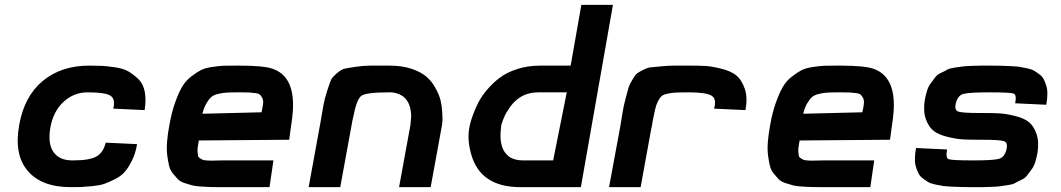

<svg xmlns="http://www.w3.org/2000/svg" viewBox="-20 -770 4366 790"><path d="M271 0Q151 0 94 -67Q37 -134 59 -256Q80 -374 156 -437Q232 -500 347 -500Q379 -500 399.5 -499Q420 -498 454 -493Q488 -488 508.5 -476Q529 -464 549 -445Q569 -426 575.5 -393Q582 -360 575 -317L446 -323Q456 -363 434 -376.5Q412 -390 342 -390H340Q284 -390 241.5 -351Q199 -312 187 -244Q176 -179 200 -144.5Q224 -110 278 -110H280Q348 -110 376.5 -126Q405 -142 415 -183L544 -177Q538 -140 523.5 -110.5Q509 -81 493.5 -63Q478 -45 451.5 -32Q425 -19 407.5 -13Q390 -7 358.5 -4Q327 -1 313.5 -0.5Q300 0 271 0Z M886 0Q860 0 845 -0.5Q830 -1 806.5 -2.5Q783 -4 770 -7.5Q757 -11 739 -17Q721 -23 711.5 -33Q702 -43 691 -56.5Q680 -70 675.5 -89Q671 -108 668 -132Q665 -156 667.5 -187.5Q670 -219 677 -256Q686 -307 700 -346.5Q714 -386 728.5 -411.5Q743 -437 766.5 -455Q790 -473 806.5 -481.5Q823 -490 853.5 -494.5Q884 -499 899.5 -499.5Q915 -500 949 -500Q960 -500 965 -500Q1065 -500 1102 -487Q1194 -455 1185 -314Q1183 -283 1177 -247L1170 -195L798 -192Q795 -176 793.5 -164Q792 -152 793 -143Q794 -134 795 -128.5Q796 -123 802.5 -119Q809 -115 813 -113Q817 -111 828 -110Q839 -109 846 -109Q853 -109 869.5 -109.5Q886 -110 896 -110H1105L1089 0ZM813 -302 1056 -308Q1061 -329 1062.5 -343Q1064 -357 1059.5 -366Q1055 -375 1050 -380Q1045 -385 1030 -387Q1015 -389 1004.5 -389.5Q994 -390 969 -390Q964 -390 961 -390Q929 -390 912.5 -389Q896 -388 877 -383.5Q858 -379 848 -369.5Q838 -360 828.5 -343.5Q819 -327 813 -302Z M1250 0 1298 -263Q1307 -317 1311.5 -341Q1316 -365 1326.5 -397.5Q1337 -430 1342 -441Q1347 -452 1365.5 -468Q1384 -484 1396.5 -487Q1409 -490 1442.5 -495Q1476 -500 1502.5 -500Q1529 -500 1583 -500Q1634 -500 1673 -487Q1712 -474 1734.5 -454.5Q1757 -435 1772 -407.5Q1787 -380 1792.5 -358Q1798 -336 1799.5 -310Q1801 -284 1800.5 -274.5Q1800 -265 1799 -257L1752 0H1622L1669 -257L1672 -293Q1669 -383 1590 -390H1579Q1486 -390 1466.5 -375.5Q1447 -361 1433 -286Q1431 -280 1430.5 -276.5Q1430 -273 1429 -267.5Q1428 -262 1427 -257L1380 0Z M2121 0Q1955 0 1918 -138Q1902 -196 1911 -244Q1911 -246 1914 -259Q1917 -272 1925.5 -296Q1934 -320 1947 -346Q1960 -372 1983.5 -400Q2007 -428 2036 -450Q2065 -472 2108.5 -486Q2152 -500 2203 -500H2328L2372 -750H2502L2370 0ZM2131 -110H2256L2312 -390H2193Q2174 -390 2156.5 -385.5Q2139 -381 2125.5 -373Q2112 -365 2100.5 -354.5Q2089 -344 2081 -333Q2073 -322 2066 -310.5Q2059 -299 2055 -289.5Q2051 -280 2048 -272Q2045 -264 2044 -260L2043 -256L2042 -251Q2042 -246 2041 -239.5Q2040 -233 2039.5 -223Q2039 -213 2039.5 -203Q2040 -193 2042 -182Q2044 -171 2048 -160.5Q2052 -150 2059 -141Q2066 -132 2075.5 -125Q2085 -118 2099.5 -114Q2114 -110 2131 -110Z M2486 0 2531 -243Q2539 -291 2542.5 -312.5Q2546 -334 2554.5 -366.5Q2563 -399 2566.5 -410.5Q2570 -422 2582 -442Q2594 -462 2600 -467Q2606 -472 2625.5 -482Q2645 -492 2657.5 -493Q2670 -494 2700 -497Q2730 -500 2752.5 -500Q2775 -500 2819 -500Q2858 -500 2883.5 -498.5Q2909 -497 2949 -487Q2989 -477 3010.5 -459Q3032 -441 3044.5 -404.5Q3057 -368 3047 -317L2918 -323Q2930 -363 2907.5 -376.5Q2885 -390 2814 -390H2812Q2777 -390 2759 -389Q2741 -388 2724 -384Q2707 -380 2700 -372.5Q2693 -365 2686 -351Q2679 -337 2675 -317.5Q2671 -298 2665 -269Q2664 -262 2663.5 -258.5Q2663 -255 2661.5 -248.5Q2660 -242 2659 -237L2616 0Z M3358 0Q3332 0 3317 -0.5Q3302 -1 3278.5 -2.5Q3255 -4 3242 -7.5Q3229 -11 3211 -17Q3193 -23 3183.5 -33Q3174 -43 3163 -56.5Q3152 -70 3147.5 -89Q3143 -108 3140 -132Q3137 -156 3139.5 -187.5Q3142 -219 3149 -256Q3158 -307 3172 -346.5Q3186 -386 3200.5 -411.5Q3215 -437 3238.5 -455Q3262 -473 3278.5 -481.5Q3295 -490 3325.5 -494.5Q3356 -499 3371.5 -499.5Q3387 -500 3421 -500Q3432 -500 3437 -500Q3537 -500 3574 -487Q3666 -455 3657 -314Q3655 -283 3649 -247L3642 -195L3270 -192Q3267 -176 3265.5 -164Q3264 -152 3265 -143Q3266 -134 3267 -128.5Q3268 -123 3274.5 -119Q3281 -115 3285 -113Q3289 -111 3300 -110Q3311 -109 3318 -109Q3325 -109 3341.5 -109.5Q3358 -110 3368 -110H3577L3561 0ZM3285 -302 3528 -308Q3533 -329 3534.5 -343Q3536 -357 3531.5 -366Q3527 -375 3522 -380Q3517 -385 3502 -387Q3487 -389 3476.5 -389.5Q3466 -390 3441 -390Q3436 -390 3433 -390Q3401 -390 3384.5 -389Q3368 -388 3349 -383.5Q3330 -379 3320 -369.5Q3310 -360 3300.5 -343.5Q3291 -327 3285 -302Z M3979 0Q3952 0 3936 -0.5Q3920 -1 3896.5 -2Q3873 -3 3859.5 -5Q3846 -7 3827.5 -11Q3809 -15 3799 -21Q3789 -27 3777 -36Q3765 -45 3759 -57Q3753 -69 3748.5 -84Q3744 -99 3744.5 -118.5Q3745 -138 3749 -161L3877 -155Q3870 -120 3883.5 -115Q3897 -110 3983 -110Q4068 -110 4090.5 -116.5Q4113 -123 4121 -154Q4128 -183 4111.5 -189Q4095 -195 4021 -195H4008Q3967 -195 3941 -196.5Q3915 -198 3878 -207Q3841 -216 3821 -232Q3801 -248 3789.5 -280Q3778 -312 3785 -358Q3789 -379 3794.5 -397Q3800 -415 3810.5 -428.5Q3821 -442 3828.5 -452.5Q3836 -463 3852.5 -470.5Q3869 -478 3878 -483.5Q3887 -489 3909 -492Q3931 -495 3940.5 -496.5Q3950 -498 3977.5 -499Q4005 -500 4014.5 -500Q4024 -500 4055 -500Q4082 -500 4098 -499.5Q4114 -499 4137.5 -498Q4161 -497 4174.5 -495Q4188 -493 4206.5 -489Q4225 -485 4235 -479Q4245 -473 4257 -464Q4269 -455 4275 -443Q4281 -431 4285.5 -416Q4290 -401 4289.5 -381.5Q4289 -362 4285 -339L4157 -345Q4164 -380 4150.5 -385Q4137 -390 4051 -390Q3966 -390 3943.5 -383.5Q3921 -377 3913 -346Q3906 -317 3922.5 -311Q3939 -305 4013 -305H4026Q4067 -305 4093 -303.5Q4119 -302 4156 -293Q4193 -284 4213 -268Q4233 -252 4244.5 -220Q4256 -188 4249 -142Q4245 -121 4239.5 -103Q4234 -85 4223.5 -71.5Q4213 -58 4205.5 -47.5Q4198 -37 4181.5 -29.5Q4165 -22 4156 -16.5Q4147 -11 4125 -8Q4103 -5 4093.5 -3.5Q4084 -2 4056.5 -1Q4029 0 4019.5 0Q4010 0 3979 0Z"/></svg>

Font: Hermit
Style: Bold Italic
Weight: 700
Italic angle: -10°
Designer: Pablo Caro
Version: Version 2.000;PS 002.000;hotconv 1.0.88;makeotf.lib2.5.64775